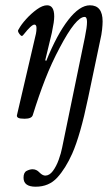

<svg xmlns="http://www.w3.org/2000/svg" viewBox="-20 -436 408 726"><path d="M115 270Q69 270 69 236Q69 216 81 210Q93 204 103 204Q118 204 129 216Q136 223 141.5 225.5Q147 228 151 228Q167 228 180 210.5Q193 193 202 168Q211 143 215 122L301 -295Q305 -315 307 -329Q309 -343 309 -353Q309 -372 300 -372Q267 -372 206 -256Q175 -198 151 -136.5Q127 -75 104 -1Q100 13 73 13Q55 13 49 9.5Q43 6 44 0L116 -309Q117 -314 117.5 -319Q118 -324 118 -330Q118 -343 110 -343Q99 -343 69 -305Q65 -300 63 -300Q59 -300 53.5 -307.5Q48 -315 48 -319Q48 -322 51 -326Q60 -343 79 -364Q98 -385 119.5 -400.5Q141 -416 158 -416Q185 -416 185 -374Q185 -364 183 -350Q181 -336 176 -312L151 -208L155 -206Q195 -305 238 -360.5Q281 -416 320 -416Q368 -416 368 -355Q368 -343 366 -324Q364 -305 359 -284L313 -65Q284 75 253 145Q228 201 196.5 235.5Q165 270 115 270Z"/></svg>

Font: Junicode Two Beta Condensed
Style: Italic
Weight: 400
Width: 3
Italic angle: -9°
Version: Version 1.053; ttfautohint (v1.8.4)